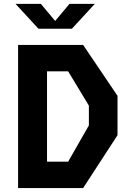

<svg xmlns="http://www.w3.org/2000/svg" viewBox="-20 -959 660 979"><path d="M120.8 -134.6H327.4L433.2 -319.6V-420.4L327.4 -595.4H120.8L133.3 -730H403.8L579.2 -470.4V-269.6L403.8 0H133.3ZM72.2 -730H219.8V0H72.2ZM176.1 -812.5H346.6L463.6 -939.4H334.3L261.3 -852.1L188.3 -939.4H59.1Z"/></svg>

Font: Monaspace Krypton Var ExLight
Style: Regular
Weight: 200
Designer: Riley Cran and the Lettermatic Team
Version: Version 1.200 (Monaspace Krypton Var)